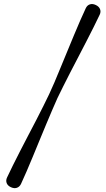

<svg xmlns="http://www.w3.org/2000/svg" viewBox="-20 -790 534 965"><path d="M269 -297.5Q257.5 -272 242.8 -237.8Q228 -203.5 211.8 -164.5Q195.5 -125.5 178.5 -84.2Q161.5 -43 145 -2.8Q128.5 37.5 113.2 72.5Q98 107.5 85.5 134.5Q78.5 149 65 153.8Q51.5 158.5 35 151Q18.5 143.5 13.5 130Q8.5 116.5 15.5 102Q28 75 45 40.8Q62 6.5 81.8 -32Q101.5 -70.5 122.2 -110Q143 -149.5 162.5 -187.2Q182 -225 198.5 -258.2Q215 -291.5 227 -316.5Q239 -341.5 253.5 -375.8Q268 -410 284.2 -449.5Q300.5 -489 317.5 -530.2Q334.5 -571.5 351 -611.2Q367.5 -651 383 -686.5Q398.5 -722 411 -748.5Q418 -763.5 431.5 -768Q445 -772.5 461 -765Q477.5 -757.5 482.8 -744Q488 -730.5 481 -716Q468.5 -689 451.2 -654.8Q434 -620.5 414.2 -582Q394.5 -543.5 373.8 -504Q353 -464.5 333.5 -426.5Q314 -388.5 297.5 -355.5Q281 -322.5 269 -297.5Z"/></svg>

Font: Fraunces 11pt
Style: Regular
Weight: 400
Version: Version 1.000;[b76b70a41]